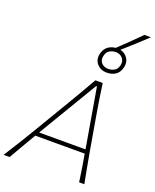

<svg xmlns="http://www.w3.org/2000/svg" viewBox="-219 -1241 1087 1350"><g transform="rotate(20 324.5 -565.5)"><path d="M-21 0Q16.5 -58 55.5 -121.8Q94.5 -185.5 129 -243L275 -488Q312.5 -551 343.5 -604.2Q374.5 -657.5 406 -713H461Q468 -660.5 476.5 -606.5Q485 -552.5 496 -487L538 -243Q548.5 -183 560.2 -119.8Q572 -56.5 583 0H544Q537.5 -48.5 529.2 -100.5Q521 -152.5 512 -203H142Q112.5 -152.5 82.5 -101.2Q52.5 -50 24 0ZM185 -275Q179 -264.5 172.8 -254Q166.5 -243.5 160 -233H507Q505.5 -243.5 503.5 -253.8Q501.5 -264 500 -274L431 -677H425ZM462 -791Q417 -791 389.5 -821Q362 -851 371 -896Q379.5 -936.5 407.5 -956.8Q435.5 -977 475 -977Q520 -977 546.8 -946Q573.5 -915 565 -873Q557 -830.5 529.5 -810.8Q502 -791 462 -791ZM462 -819Q490 -820 510.2 -832.2Q530.5 -844.5 537 -876Q543 -907.5 524 -928Q505 -948.5 475 -949Q446.5 -948.5 426.2 -935.2Q406 -922 400 -892Q393.5 -858.5 412.5 -839.2Q431.5 -820 462 -819ZM441 -956Q487.5 -999.5 532.5 -1043.2Q577.5 -1087 621 -1131H670Q623.5 -1087 575.5 -1043.8Q527.5 -1000.5 478 -957Z"/></g></svg>

Font: Commissioner Flair Thin
Style: Italic
Weight: 100
Italic angle: -12°
Designer: Kostas Bartsokas
Foundry: Kostas Bartsokas
Version: Version 1.000; ttfautohint (v1.8.3)